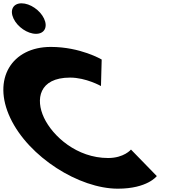

<svg xmlns="http://www.w3.org/2000/svg" viewBox="-210 -1123 1041 1158"><path d="M-79.9 -1103C-130.9 -1103 -152.5 -1062 -128.4 -1011C-104.3 -960 -43.9 -919 7.1 -919C58.1 -919 79.7 -960 55.6 -1011C31.5 -1062 -28.9 -1103 -79.9 -1103ZM442.1 -170C538.1 -170 580 -221 580 -221L735.7 -61C735.7 -61 679.6 15 500.6 15C267.6 15 -36.2 -175 -147.8 -411C-259.8 -648 -137.6 -840 96.4 -840C275.4 -840 403.3 -764 403.3 -764L399 -604C399 -604 308.9 -655 212.9 -655C23.9 -655 3.3 -523 55.3 -413C107.7 -302 253.1 -170 442.1 -170Z"/></svg>

Font: Hussar
Style: BdOpOblFive
Weight: 700
Foundry: Cannot Into Space Fonts
Version: Version 2.00